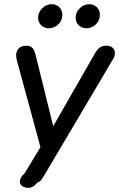

<svg xmlns="http://www.w3.org/2000/svg" viewBox="-20 -713 568 916"><path d="M104 182C126 186 141 179 158 158C171 155 178 145 182 137L189 127L520 -432C539 -465 524 -495 487 -495C462 -495 448 -484 434 -460L234 -111L150 -450C142 -483 131 -495 104 -495C68 -495 49 -467 60 -427L173 -11L99 111C97 116 92 120 87 124C66 150 72 176 104 182ZM213 -578C245 -578 274 -603 277 -635C281 -667 259 -693 227 -693C195 -693 166 -667 162 -635C159 -603 181 -578 213 -578ZM392 -578C424 -578 453 -603 456 -635C460 -667 438 -693 406 -693C374 -693 345 -667 341 -635C338 -603 360 -578 392 -578Z"/></svg>

Font: SN Pro Medium
Style: Italic
Weight: 400
Italic angle: -9°
Designer: Tobias Whetton
Foundry: Supernotes
Version: Version 1.001;Glyphs 3.2 (3249)